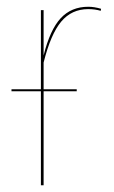

<svg xmlns="http://www.w3.org/2000/svg" viewBox="-20 -548 337 568"><path d="M279 -522 278 -516Q261 -521 241 -521Q192 -521 161 -484Q130 -447 109 -363V-284H207V-278H109V0H101V-278H14V-284H101V-518H109V-384Q128 -460 159.5 -494Q191 -528 241 -528Q259 -528 279 -522Z"/></svg>

Font: Fira Sans Compressed Eight
Style: Regular
Weight: 100
Width: 1
Designer: bBox Type GmbH & Carrois Corporate GbR & Edenspiekermann AG
Foundry: bBox Type GmbH & Carrois Corporate GbR & Edenspiekermann AG
Version: Version 4.301